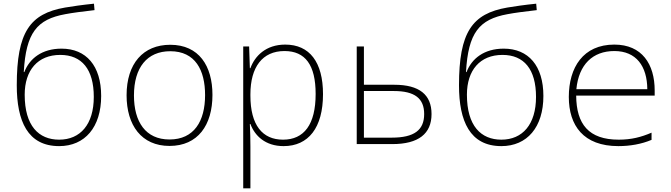

<svg xmlns="http://www.w3.org/2000/svg" viewBox="-20 -782 3640 1042"><path d="M301 11C441 11 529 -92 529 -261C529 -425 448 -518 314 -518C207 -518 140 -464 112 -391H109C121 -605 181 -677 334 -705C370 -712 430 -720 493 -727L490 -762C430 -756 367 -747 333 -741C142 -708 71 -607 71 -319C71 -125 130 11 301 11ZM301 -24C190 -24 114 -99 114 -268C114 -401 185 -484 307 -484C424 -484 489 -406 489 -256C489 -107 416 -24 301 -24Z M900 10C1054 10 1133 -103 1133 -267C1133 -424 1060 -539 904 -539C757 -539 667 -437 667 -265C667 -102 748 10 900 10ZM900 -25C770 -25 707 -121 707 -264C707 -415 778 -504 904 -504C1040 -504 1093 -401 1093 -266C1093 -124 1033 -25 900 -25Z M1300 240H1339V14C1339 -25 1338 -68 1336 -109H1339C1363 -45 1420 11 1519 11C1654 11 1733 -89 1733 -271C1733 -445 1660 -540 1528 -540C1423 -540 1363 -478 1339 -412H1336L1332 -530H1300ZM1516 -24C1404 -24 1339 -103 1339 -263V-270C1339 -418 1404 -505 1524 -505C1637 -505 1693 -429 1693 -272C1693 -106 1630 -24 1516 -24Z M1916 0H2109C2251 0 2322 -56 2322 -163C2322 -268 2256 -322 2120 -322H1955V-530H1916ZM1955 -35V-288H2117C2231 -288 2282 -248 2282 -163C2282 -76 2228 -35 2106 -35Z M2701 11C2841 11 2929 -92 2929 -261C2929 -425 2848 -518 2714 -518C2607 -518 2540 -464 2512 -391H2509C2521 -605 2581 -677 2734 -705C2770 -712 2830 -720 2893 -727L2890 -762C2830 -756 2767 -747 2733 -741C2542 -708 2471 -607 2471 -319C2471 -125 2530 11 2701 11ZM2701 -24C2590 -24 2514 -99 2514 -268C2514 -401 2585 -484 2707 -484C2824 -484 2889 -406 2889 -256C2889 -107 2816 -24 2701 -24Z M3336 11C3399 11 3462 0 3516 -23V-62C3460 -38 3407 -24 3338 -24C3175 -24 3108 -108 3107 -263H3533V-291C3533 -434 3464 -540 3314 -540C3145 -540 3067 -416 3067 -256C3067 -101 3146 11 3336 11ZM3108 -298C3121 -432 3197 -505 3314 -505C3433 -505 3492 -423 3493 -298Z"/></svg>

Font: Noto Sans Mono ExtraLight
Style: Regular
Weight: 200
Designer: Monotype Design Team
Foundry: Monotype Imaging Inc.
Version: Version 2.014